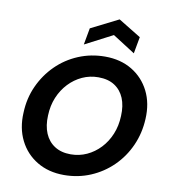

<svg xmlns="http://www.w3.org/2000/svg" viewBox="-100 -1026 994 1123"><g transform="rotate(10 397.0 -464.5)"><path d="M355 12Q264 12 195.5 -29Q127 -70 91 -142Q55 -214 60 -306Q63 -392 96.5 -465.5Q130 -539 186 -594.5Q242 -650 316 -681Q390 -712 474 -712Q566 -712 634 -671Q702 -630 738 -558.5Q774 -487 769 -394Q765 -309 732 -235Q699 -161 642.5 -105.5Q586 -50 512.5 -19Q439 12 355 12ZM373 -114Q424 -114 468.5 -134.5Q513 -155 547.5 -191.5Q582 -228 602.5 -277.5Q623 -327 625 -386Q628 -447 609.5 -491.5Q591 -536 552.5 -561Q514 -586 456 -586Q405 -586 360.5 -565.5Q316 -545 281.5 -508.5Q247 -472 226.5 -423Q206 -374 204 -315Q201 -254 220 -209Q239 -164 278 -139Q317 -114 373 -114ZM338 -760 356 -859 519 -941 653 -859 635 -760 502 -845Z"/></g></svg>

Font: DM Sans ExtraBold
Style: Italic
Weight: 800
Italic angle: -10°
Designer: Colophon Foundry, Jonny Pinhorn
Foundry: Colophon Foundry
Version: Version 4.004;gftools[0.9.30]